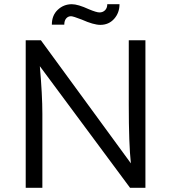

<svg xmlns="http://www.w3.org/2000/svg" viewBox="-20 -891 812 911"><path d="M102 0V-700H174L601 -116Q591 -206 591 -394V-700H670V0H597L169 -577Q181 -440 181 -351V0ZM226 -774Q226 -818 254 -844.5Q282 -871 321 -871Q350 -871 402 -847Q438 -832 452 -832Q468 -832 478.5 -842.5Q489 -853 489 -871H547Q547 -830 521.5 -801.5Q496 -773 456 -773Q424 -773 368 -798Q327 -814 317 -814Q303 -814 294 -803.5Q285 -793 285 -774Z"/></svg>

Font: Easer Grotesk Light
Style: Regular
Weight: 300
Designer: Boardeaser, Bonnie Shaver-Troup, Thomas Jockin
Foundry: Lexend
Version: Version 1.008;Glyphs 3.1.2 (3151)